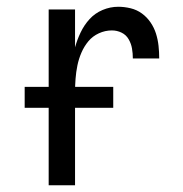

<svg xmlns="http://www.w3.org/2000/svg" viewBox="-20 -548 540 568"><path d="M124 0V-520H202V-408Q208 -430 218.5 -452Q229 -474 245 -491.5Q261 -509 283.5 -518.5Q306 -528 330 -528Q348 -528 366.5 -523.5Q385 -519 400 -508Q415 -497 425.5 -481.5Q436 -466 441.5 -448.5Q447 -431 449 -412.5Q451 -394 451 -375H373Q373 -390 370.5 -404.5Q368 -419 360.5 -432Q353 -445 339.5 -451.5Q326 -458 311 -458Q291 -458 272.5 -449.5Q254 -441 241.5 -426Q229 -411 221 -392.5Q213 -374 209 -354.5Q205 -335 203.5 -315Q202 -295 202 -276V0ZM53 -229V-291H315V-229Z"/></svg>

Font: Iosevka Fixed
Style: Regular
Weight: 400
Monospace: yes
Designer: Belleve Invis
Foundry: Belleve Invis
Version: Version 33.2.4